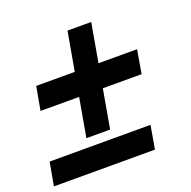

<svg xmlns="http://www.w3.org/2000/svg" viewBox="-124 -780 893 898"><g transform="rotate(-20 322.0 -331.5)"><path d="M215 -160 249 -353H57L78 -470H270L304 -663H422L388 -470H580L560 -353H367L333 -160ZM-5 0 16 -116H518L498 0Z"/></g></svg>

Font: Archivo SemiBold ExtraBold
Style: Italic
Weight: 800
Italic angle: -10°
Version: Version 2.001